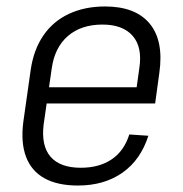

<svg xmlns="http://www.w3.org/2000/svg" viewBox="-20 -567 566 594"><path d="M221 7Q158 7 117.5 -15.5Q77 -38 60.5 -82Q44 -126 52 -189L75 -351Q84 -413 114 -457Q144 -501 193 -524Q242 -547 305 -547Q399 -547 443 -494Q487 -441 473 -342L460 -247H112L119 -297H414L399 -270L411 -356Q421 -421 390.5 -456Q360 -491 297 -491Q231 -491 190 -455.5Q149 -420 140 -355L115 -182Q107 -116 136.5 -82Q166 -48 230 -48Q287 -48 325.5 -74Q364 -100 380 -151L439 -147Q415 -72 358.5 -32.5Q302 7 221 7Z"/></svg>

Font: Pathway Extreme SemiCondensed ExtraLight
Style: Italic
Weight: 250
Width: 4
Italic angle: -8°
Version: Version 1.001;gftools[0.9.26]